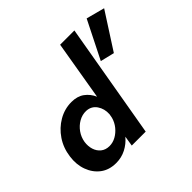

<svg xmlns="http://www.w3.org/2000/svg" viewBox="-180 -1000 1228 1228"><g transform="rotate(-45 434.0 -385.5)"><path d="M43 -230Q52 -299 88.5 -353Q125 -407 179.5 -438.5Q234 -470 296 -470Q349 -470 383.5 -444.5Q418 -419 436 -378L504 -780H633L498 0H372L383 -69Q353 -33 312 -12Q271 9 223 9Q160 9 117 -23.5Q74 -56 54 -110.5Q34 -165 43 -230ZM743 -779 868 -746 709 -499 614 -522ZM175 -230Q170 -195 179.5 -165Q189 -135 212 -116.5Q235 -98 270 -98Q300 -98 328 -113.5Q356 -129 377.5 -155.5Q399 -182 408 -215L413 -242Q416 -290 391.5 -325.5Q367 -361 322 -363Q287 -364 255.5 -346Q224 -328 202.5 -297.5Q181 -267 175 -230Z"/></g></svg>

Font: Von Semi
Style: Italic
Weight: 600
Version: Version 4.000; ttfautohint (v1.8.4.7-5d5b)